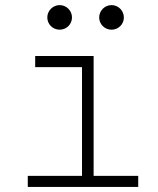

<svg xmlns="http://www.w3.org/2000/svg" viewBox="-20 -739 626 759"><path d="M89.8 0H526.4V-43.9H350.1V-517.6H119.1V-473.6H304.2V-43.9H89.8ZM215.8 -621.6C242.7 -621.6 264.6 -643.1 264.6 -669.9C264.6 -696.8 242.7 -718.8 215.8 -718.8C189 -718.8 167 -696.8 167 -669.9C167 -643.1 189 -621.6 215.8 -621.6ZM420.9 -621.6C447.8 -621.6 469.7 -643.1 469.7 -669.9C469.7 -696.8 447.8 -718.8 420.9 -718.8C394 -718.8 372.1 -696.8 372.1 -669.9C372.1 -643.1 394 -621.6 420.9 -621.6Z"/></svg>

Font: Cascadia Code PL ExtraLight
Style: Regular
Weight: 200
Monospace: yes
Designer: Aaron Bell
Foundry: Saja Typeworks
Version: Version 2404.023